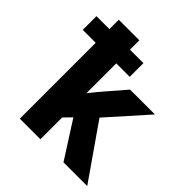

<svg xmlns="http://www.w3.org/2000/svg" viewBox="-202 -889 1029 1029"><g transform="rotate(45 312.5 -375.0)"><path d="M12 -575H110V0H266V-165L308 -208L441 0H621L408 -306L606 -528H417L415 -525C366 -466 314 -411 266 -349V-575H368V-679H266V-750H110V-679H12Z"/></g></svg>

Font: Asimov Pro
Style: Blk
Weight: 900
Designer: Google
Version: Version 2.000980; 2014